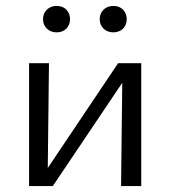

<svg xmlns="http://www.w3.org/2000/svg" viewBox="-20 -627 573 647"><path d="M392 -348 158 0H78V-414H145L141 -61L378 -414H456V0H388ZM171 -607Q191 -607 203.5 -594.5Q216 -582 216 -562Q216 -543 203.5 -530.5Q191 -518 171 -518Q151 -518 138 -530.5Q125 -543 125 -562Q125 -582 138 -594.5Q151 -607 171 -607ZM362 -607Q382 -607 394.5 -594.5Q407 -582 407 -562Q407 -543 394.5 -530.5Q382 -518 362 -518Q342 -518 329 -530.5Q316 -543 316 -562Q316 -582 329 -594.5Q342 -607 362 -607Z"/></svg>

Font: QiushuiShotai Bright
Style: Regular
Weight: 400
Designer: Christian Thalmann (Catharsis Fonts)
Version: Version 1.250;